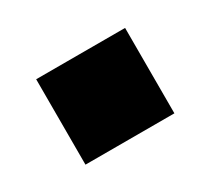

<svg xmlns="http://www.w3.org/2000/svg" viewBox="-52 -251 364 331"><g transform="rotate(-30 129.5 -85.0)"><path d="M41 0V-170H218V0Z"/></g></svg>

Font: Cairo Play Black
Style: Regular
Weight: 900
Version: Version 3.119